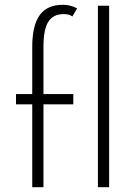

<svg xmlns="http://www.w3.org/2000/svg" viewBox="-20 -784 566 804"><path d="M115 0H162V-347H287V-390H162V-588C162 -690 191 -725 248 -725C262 -725 274 -722 283 -715L303 -749C285 -759 262 -764 244 -764C159 -764 115 -712 115 -587V-390H47V-347H115ZM390 -760V0H437V-760Z"/></svg>

Font: Sulaf Light
Style: Regular
Weight: 300
Designer: Bandar Raffah (Arabic) and Santiago Orozco (Latin)
Foundry: Caramella and Typemade
Version: Version 1.005;PS 001.005;hotconv 1.0.88;makeotf.lib2.5.64775